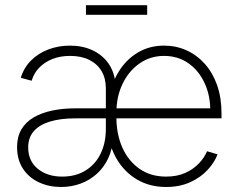

<svg xmlns="http://www.w3.org/2000/svg" viewBox="-20 -727 945 758"><path d="M221.2 11.2Q173.3 11.2 133.8 -7.1Q94.2 -25.4 70.8 -60.8Q47.4 -96.2 47.4 -146.5Q47.4 -187 64.5 -216.1Q81.5 -245.1 112.8 -263.4Q144 -281.7 186 -290.5Q228 -299.3 277.3 -299.3H829.6L810.1 -283.7Q811.5 -346.7 788.6 -397.2Q765.6 -447.8 724.1 -477.1Q682.6 -506.3 627.4 -506.3Q573.7 -506.3 531 -476.6Q488.3 -446.8 463.9 -396Q439.5 -345.2 439.5 -281.7V-264.6Q439.5 -197.3 463.1 -144.3Q486.8 -91.3 530.8 -60.5Q574.7 -29.8 635.7 -29.8Q679.7 -29.8 712.2 -44.7Q744.6 -59.6 766.1 -82.8Q787.6 -106 797.4 -129.9L838.9 -117.7Q826.7 -85.4 799.3 -55.9Q772 -26.4 730.7 -7.6Q689.5 11.2 635.7 11.2Q571.8 11.2 522.2 -17.6Q472.7 -46.4 442.4 -96.7Q412.1 -147 404.8 -211.9L408.7 -331.1Q418 -394 447.8 -442.9Q477.5 -491.7 523.7 -519.3Q569.8 -546.9 627.4 -546.9Q675.3 -546.9 716.3 -528.3Q757.3 -509.8 788.6 -474.9Q819.8 -439.9 837.2 -390.6Q854.5 -341.3 854.5 -279.3V-259.8H277.8Q219.7 -259.8 178 -247.3Q136.2 -234.9 113.8 -209.5Q91.3 -184.1 91.3 -145Q91.3 -91.8 128.9 -60.8Q166.5 -29.8 225.1 -29.8Q278.3 -29.8 317.1 -53.5Q356 -77.1 377 -119.9Q397.9 -162.6 397.9 -218.3V-378.4Q397.9 -417.5 381.1 -446Q364.3 -474.6 332.5 -490.5Q300.8 -506.3 256.8 -506.3Q217.3 -506.3 186 -493.7Q154.8 -481 134 -459Q113.3 -437 105 -408.2L62 -419.9Q74.7 -460.9 103.3 -489Q131.8 -517.1 171.4 -532Q210.9 -546.9 256.3 -546.9Q305.7 -546.9 344.7 -528.8Q383.8 -510.7 408 -476.8Q432.1 -442.9 436 -394.5L431.2 -184.1L426.8 -182.1Q423.8 -137.2 407 -101.6Q390.1 -65.9 362.3 -40.8Q334.5 -15.6 298.3 -2.2Q262.2 11.2 221.2 11.2ZM561 -706.5V-668.5H319.3V-706.5Z"/></svg>

Font: Inter 18pt ExtraLight
Style: Regular
Weight: 250
Designer: Rasmus Andersson
Foundry: rsms
Version: Version 4.001;git-66647c0bb